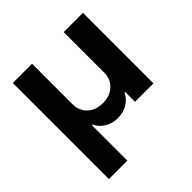

<svg xmlns="http://www.w3.org/2000/svg" viewBox="-190 -679 1021 1021"><g transform="rotate(-45 320.5 -168.5)"><path d="M56.6 -530.3H201.2V-225.6Q201.2 -193.4 216.1 -168.2Q231 -143.1 258.1 -129.2Q285.2 -115.2 320.3 -115.2Q355.5 -115.2 382.6 -129.4Q409.7 -143.6 424.6 -168.7Q439.5 -193.8 439.5 -225.6V-530.3H584V0H445.3V-75.2H441.4Q425.3 -41 393.1 -22Q360.8 -2.9 320.3 -2.9Q279.8 -2.9 247.6 -22Q215.3 -41 199.2 -75.2H195.3V192.4H56.6Z"/></g></svg>

Font: Pretendard
Style: Bold
Weight: 700
Designer: Base glyphs from Inter by Rasmus Andersson; Hangeul glyphs from Noto Sans CJK(Source Han Sans) by Jang Soo-young and Kan
Foundry: Kil Hyung-jin
Version: Version 1.309